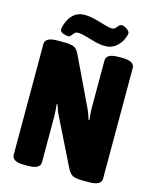

<svg xmlns="http://www.w3.org/2000/svg" viewBox="-128 -962 846 1050"><g transform="rotate(15 295.0 -437.0)"><path d="M113 2Q76 2 59 -8Q42 -18 42 -36V-664Q42 -682 59 -692Q76 -702 113 -702H146Q187 -702 205 -694Q223 -686 236 -658L365 -388Q373 -372 378 -357Q383 -342 388 -327L393 -328Q391 -344 389.5 -360Q388 -376 388 -392V-664Q388 -682 405 -692Q422 -702 459 -702H477Q514 -702 531 -692Q548 -682 548 -664V-36Q548 -18 531 -8Q514 2 477 2H447Q406 2 388 -6Q370 -14 356 -41L226 -304Q218 -319 212.5 -334.5Q207 -350 202 -365L197 -364Q199 -348 200.5 -332Q202 -316 202 -299V-36Q202 -18 185 -8Q168 2 131 2ZM162 -740Q150 -740 132.5 -746Q115 -752 115 -766Q115 -774 117.5 -784Q120 -794 123 -801Q152 -876 219 -876Q249 -876 281 -867.5Q313 -859 339 -851Q365 -843 380 -843Q393 -843 400.5 -850.5Q408 -858 414.5 -866Q421 -874 430 -874Q442 -874 459 -863Q476 -852 476 -840Q476 -829 467 -808Q454 -779 429 -759.5Q404 -740 373 -740Q343 -740 312.5 -748Q282 -756 255.5 -764Q229 -772 211 -772Q197 -772 189.5 -764Q182 -756 176.5 -748Q171 -740 162 -740Z"/></g></svg>

Font: Asap Condensed ExtraBold
Style: Regular
Weight: 800
Width: 3
Designer: Pablo Cosgaya
Foundry: Omnibus-Type
Version: Version 3.001; ttfautohint (v1.8.4.7-5d5b)